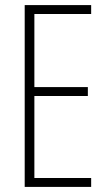

<svg xmlns="http://www.w3.org/2000/svg" viewBox="-20 -734 425 754"><path d="M77 0H338V-35H115V-357H325V-392H115V-679H338V-714H77Z"/></svg>

Font: Noto Sans ExtraCondensed ExtraLight
Style: Regular
Weight: 200
Width: 2
Designer: Monotype Design Team
Foundry: Monotype Imaging Inc.
Version: Version 2.013